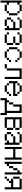

<svg xmlns="http://www.w3.org/2000/svg" viewBox="3314 -4020 873 7540"><g transform="rotate(90 3750.0 -250.5)"><path d="M0 166.7V-666.7H83.3V-583.3H166.7V-500H83.3V-166.7H166.7V-83.3H83.3V166.7ZM166.7 -83.3H416.7V0H166.7ZM166.7 -583.3V-666.7H416.7V-583.3ZM500 -166.7V-83.3H416.7V-166.7ZM500 -583.3V-500H416.7V-583.3ZM500 -500H583.3V-166.7H500Z M666.7 -83.3V-250H750V-83.3ZM666.7 -500V-583.3H750V-500ZM833.3 -333.3V-416.7H1083.3V-583.3H1166.7V0H1083.3V-83.3H1000V-166.7H1083.3V-333.3ZM833.3 -250H750V-333.3H833.3ZM1000 -83.3V0H750V-83.3ZM750 -583.3V-666.7H1083.3V-583.3Z M1250 -83.3V-166.7H1333.3V-83.3ZM1250 -500V-583.3H1333.3V-500ZM1333.3 -83.3H1666.7V0H1333.3ZM1333.3 -583.3V-666.7H1666.7V-583.3ZM1416.7 -333.3V-416.7H1666.7V-333.3ZM1666.7 -83.3V-333.3H1750V-83.3ZM1666.7 -416.7V-583.3H1750V-416.7Z M1833.3 -166.7V-500H1916.7V-166.7ZM2000 -166.7V-83.3H1916.7V-166.7ZM2000 -83.3H2250V0H2000ZM2000 -583.3V-500H1916.7V-583.3ZM2000 -666.7H2250V-583.3H2000ZM2333.3 -166.7V-83.3H2250V-166.7ZM2333.3 -416.7V-500H2416.7V-416.7ZM2333.3 -250H2416.7V-166.7H2333.3ZM2333.3 -583.3V-500H2250V-583.3Z M2500 0V-83.3H2666.7V0ZM2666.7 -83.3V-666.7H3083.3V0H3000V-583.3H2750V-83.3Z M3166.7 -166.7V-500H3250V-416.7H3666.7V-500H3750V-333.3H3250V-166.7ZM3333.3 -166.7V-83.3H3250V-166.7ZM3333.3 -83.3H3583.3V0H3333.3ZM3333.3 -583.3V-500H3250V-583.3ZM3333.3 -666.7H3583.3V-583.3H3333.3ZM3666.7 -166.7V-83.3H3583.3V-166.7ZM3666.7 -250H3750V-166.7H3666.7ZM3666.7 -583.3V-500H3583.3V-583.3Z M3833.3 -83.3H3916.7V-166.7H4000V-83.3H4333.3V-583.3H4166.7V-333.3H4083.3V-666.7H4416.7V-83.3H4500V166.7H4416.7V0H3916.7V166.7H3833.3ZM4000 -166.7V-333.3H4083.3V-166.7Z M4583.3 0V-666.7H5000V-583.3H4666.7V-416.7H5000V-333.3H4666.7V-83.3H5000V0ZM5000 -83.3V-333.3H5083.3V-83.3ZM5000 -416.7V-583.3H5083.3V-416.7Z M5166.7 -83.3V-250H5250V-83.3ZM5166.7 -500V-583.3H5250V-500ZM5333.3 -333.3V-416.7H5583.3V-583.3H5666.7V0H5583.3V-83.3H5500V-166.7H5583.3V-333.3ZM5333.3 -250H5250V-333.3H5333.3ZM5500 -83.3V0H5250V-83.3ZM5250 -583.3V-666.7H5583.3V-583.3Z M5750 0V-666.7H5833.3V-416.7H6166.7V-666.7H6250V0H6166.7V-333.3H5833.3V0Z M6333.3 0V-666.7H6416.7V-166.7H6500V-83.3H6416.7V0ZM6500 -166.7V-333.3H6583.3V-166.7ZM6583.3 -333.3V-500H6666.7V-333.3ZM6666.7 -500V-583.3H6750V-666.7H6833.3V0H6750V-500Z M6916.7 0V-83.3H7000V0ZM6916.7 -333.3V-583.3H7000V-333.3ZM7000 -83.3V-166.7H7083.3V-83.3ZM7000 -333.3H7333.3V-583.3H7000V-666.7H7416.7V0H7333.3V-250H7166.7V-166.7H7083.3V-250H7000Z"/></g></svg>

Font: Galmuri11 Regular
Style: Regular
Weight: 400
Designer: Minseo Lee (Quiple)
Version: Version 2.356;hotconv 1.1.0;makeotfexe 2.6.0 DEVELOPMENT